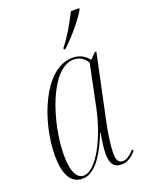

<svg xmlns="http://www.w3.org/2000/svg" viewBox="-144 -829 699 911"><g transform="rotate(-20 205.0 -373.0)"><path d="M238 -604 237 -596H245C291 -638 347 -705 372 -748L373 -756H331C304 -702 272 -646 238 -604ZM112 10C161 10 212 -35 263 -165H266C260 -130 254 -93 254 -61C254 -18 269 10 309 10C340 10 364 -8 385 -33L379 -40C357 -16 339 -3 320 -3C298 -3 289 -21 289 -54C289 -89 299 -158 308 -199L379 -535H371L343 -506C326 -527 302 -546 262 -546C115 -546 25 -305 25 -137C25 -45 52 10 112 10ZM122 -2C89 -2 66 -38 66 -124C66 -284 145 -536 264 -536C292 -536 318 -522 331 -495L287 -282C258 -143 187 -2 122 -2Z"/></g></svg>

Font: Noto Serif Display ExtraCondensed ExtraLight
Style: Italic
Weight: 200
Width: 2
Italic angle: -12°
Designer: Monotype Design Team
Foundry: Monotype Imaging Inc.
Version: Version 2.009